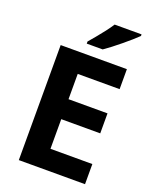

<svg xmlns="http://www.w3.org/2000/svg" viewBox="-168 -1027 897 1120"><g transform="rotate(20 280.0 -467.0)"><path d="M501 0H90V-714H501V-590H241V-433H483V-309H241V-125H501ZM512 -924Q498 -910 475 -890Q452 -870 425.5 -848Q399 -826 373.5 -806.5Q348 -787 329 -774H230V-787Q246 -806 267.5 -831.5Q289 -857 310 -884.5Q331 -912 345 -934H512Z"/></g></svg>

Font: Noto Sans Thaana
Style: Bold
Weight: 700
Designer: David Williams
Foundry: Google Inc.
Version: Version 3.001; ttfautohint (v1.8.4.7-5d5b)